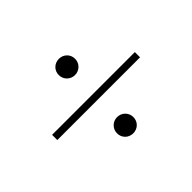

<svg xmlns="http://www.w3.org/2000/svg" viewBox="-124 -992 1247 1247"><g transform="rotate(-45 500.0 -368.0)"><path d="M425 -636C425 -594 458 -561 500 -561C542 -561 575 -594 575 -636C575 -678 542 -710 500 -710C458 -710 425 -678 425 -636ZM880 -344V-392H120V-344ZM425 -100C425 -58 458 -26 500 -26C542 -26 575 -58 575 -100C575 -142 542 -175 500 -175C458 -175 425 -142 425 -100Z"/></g></svg>

Font: GenRyuMin2 TW B
Style: Regular
Weight: 700
Version: Version 2.100;PS 2.1;hotconv 16.6.51;makeotf.lib2.5.65220 DE